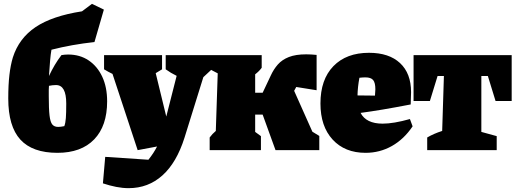

<svg xmlns="http://www.w3.org/2000/svg" viewBox="-20 -782 2685 1000"><path d="M279 14Q149 14 86 -55Q23 -124 23 -269Q23 -340 29 -391.5Q35 -443 47 -483Q79 -583 165.5 -641Q252 -699 407 -723L459 -762L521 -732L472 -563Q353 -550 248 -523Q244 -501 241 -467Q238 -433 235 -386Q249 -416 265 -443Q281 -470 300 -495Q318 -498 335 -498Q396 -498 441.5 -467.5Q487 -437 512.5 -382.5Q538 -328 538 -254Q538 -126 470.5 -56Q403 14 279 14ZM234 -281Q234 -215 238 -180.5Q242 -146 252.5 -133.5Q263 -121 283 -121Q296 -121 315 -125Q321 -141 323 -167Q325 -193 325 -243Q325 -339 272 -339Q254 -339 235 -335Q234 -326 234 -314Q234 -302 234 -281Z M697 0 566 -397Q543 -408 522 -421V-495H824V-421L791 -401L846 -175L900 -387Q869 -402 843 -421V-495H1083V-421L1039 -380L941 -65Q900 65 826 131.5Q752 198 650 198Q619 198 585.5 191.5Q552 185 516 173L528 35L753 50Q768 31 779 14Q790 -3 798 -19Z M1072 0V-66Q1086 -85 1104 -100L1114 -400L1072 -422V-495H1343V-429Q1330 -411 1309 -395V-299H1348L1390 -388Q1405 -421 1427 -446Q1449 -471 1484.5 -485Q1520 -499 1575 -499Q1599 -499 1629 -496V-312L1523 -329L1512 -309L1607 -96L1643 -74V0H1415L1348 -185H1309V-95L1339 -73V0Z M1884 14Q1776 14 1712.5 -55Q1649 -124 1649 -243Q1649 -368 1716.5 -437.5Q1784 -507 1902 -507Q2006 -507 2063.5 -453.5Q2121 -400 2121 -302L2119 -238Q2036 -222 1973.5 -211.5Q1911 -201 1858 -194Q1887 -138 1973 -138Q2030 -138 2115 -162L2129 -124Q2084 -57 2021 -21.5Q1958 14 1884 14ZM1852 -377Q1843 -330 1842 -285L1933 -284L1935 -317Q1935 -351 1923.5 -365Q1912 -379 1883 -379Q1876 -379 1868.5 -378.5Q1861 -378 1852 -377Z M2645 -495V-256H2561L2521 -386H2487V-95L2567 -73V0H2205V-66Q2222 -76 2241.5 -84.5Q2261 -93 2283 -100L2292 -386H2259L2219 -256H2134V-495Z"/></svg>

Font: Piazzolla Black
Style: Regular
Weight: 900
Designer: Juan Pablo del Peral
Foundry: Huerta Tipografica
Version: Version 1.330